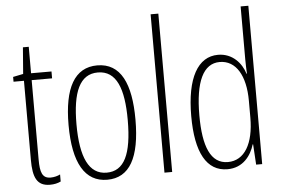

<svg xmlns="http://www.w3.org/2000/svg" viewBox="-53 -834 1345 918"><g transform="rotate(-5 619.5 -375.0)"><path d="M157 -24C117 -24 107 -53 107 -115V-496H205V-529H107V-656H79L69 -529L20 -519V-496H70V-116C70 -33 88 10 151 10C172 10 188 6 203 -1V-35C192 -29 174 -24 157 -24Z M585 -265C585 -437 538 -539 425 -539C316 -539 264 -444 264 -267C264 -84 319 10 426 10C533 10 585 -82 585 -265ZM302 -267C302 -421 338 -505 425 -505C515 -505 548 -416 548 -266C548 -101 510 -24 426 -24C341 -24 302 -108 302 -267Z M738 0V-760H701V0Z M1003 10C1078 10 1117 -45 1133 -98H1135L1141 0H1170V-760H1133V-506C1133 -484 1134 -463 1135 -437H1133C1118 -487 1075 -539 1005 -539C908 -539 852 -441 852 -258C852 -83 903 10 1003 10ZM1008 -24C925 -24 891 -109 891 -258C891 -420 931 -504 1010 -504C1088 -504 1133 -428 1133 -307V-226C1133 -102 1088 -24 1008 -24Z"/></g></svg>

Font: Noto Sans Myanmar ExtraCondensed ExtraLight
Style: Regular
Weight: 200
Width: 2
Designer: Monotype Design Team
Foundry: Monotype Imaging Inc.
Version: Version 2.107